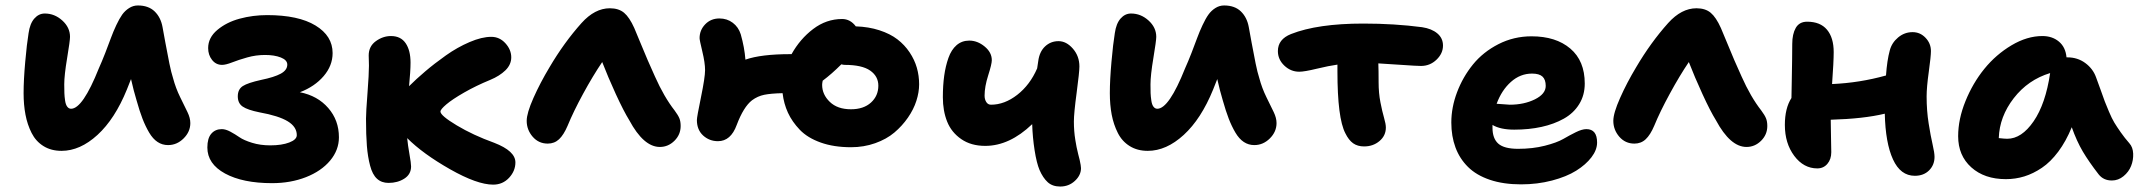

<svg xmlns="http://www.w3.org/2000/svg" viewBox="-20 -598 7800 699"><path d="M204.1 -48.8Q166 -48.8 138.2 -66.2Q110.4 -83.5 95 -114Q79.6 -144.5 72.8 -180.4Q65.9 -216.3 65.9 -258.8Q65.9 -306.6 71.8 -372.6Q77.6 -438.5 84 -477.1Q88.9 -512.2 105 -530.5Q121.1 -548.8 143.1 -548.8Q178.7 -548.8 206.8 -523.4Q234.9 -498 234.9 -463.9Q234.9 -449.7 224.4 -386.7Q213.9 -323.7 213.9 -291Q213.9 -271.5 214.4 -259Q214.8 -246.6 217 -231.7Q219.2 -216.8 224.9 -209.5Q230.5 -202.1 238.8 -202.1Q281.2 -202.1 339.8 -349.1Q350.6 -373 363.3 -405.5Q376 -438 384 -460.2Q392.1 -482.4 403.3 -506.3Q414.6 -530.3 424.8 -544.7Q435.1 -559.1 450 -568.6Q464.8 -578.1 481.9 -578.1Q520.5 -578.1 543 -556.4Q565.4 -534.7 571.8 -499Q574.2 -486.3 582 -443.1Q589.8 -399.9 596.7 -366.7Q603.5 -333.5 609.9 -314Q619.6 -277.3 636 -244.1Q652.3 -210.9 662.6 -189.7Q672.9 -168.5 672.9 -149.9Q672.9 -118.2 648.4 -94Q624 -69.8 591.8 -69.8Q570.8 -69.8 553.7 -81.1Q536.6 -92.3 522.9 -115.5Q509.3 -138.7 498.8 -165.8Q488.3 -192.9 477.1 -232.9Q466.8 -266.6 457 -310.1Q442.9 -275.4 441.9 -272Q398.4 -165 335 -106.9Q271.5 -48.8 204.1 -48.8Z M970.7 68.8Q863.8 68.8 799.3 33.7Q734.9 -1.5 734.9 -61Q734.9 -94.7 749.3 -111.3Q763.7 -127.9 787.6 -127.9Q801.3 -127.9 818.6 -118.7Q835.9 -109.4 851.8 -98.4Q867.7 -87.4 897.7 -78.1Q927.7 -68.8 963.9 -68.8Q1005.9 -68.8 1033.2 -79.3Q1060.5 -89.8 1060.5 -106Q1060.5 -136.2 1027.8 -156.2Q995.1 -176.3 924.8 -189Q881.3 -197.8 863.5 -210Q845.7 -222.2 845.7 -247.1Q845.7 -272.9 864 -284.7Q882.3 -296.4 930.7 -307.1Q978.5 -316.9 1002.2 -329.8Q1025.9 -342.8 1025.9 -362.8Q1025.9 -379.4 1002.4 -388.7Q979 -397.9 944.8 -397.9Q911.6 -397.9 879.9 -388.9Q848.1 -379.9 825 -370.8Q801.8 -361.8 788.6 -361.8Q766.1 -361.8 752 -379.9Q737.8 -397.9 737.8 -422.9Q737.8 -460.9 771.2 -489Q804.7 -517.1 852.5 -530Q900.4 -543 952.6 -543Q1066.4 -543 1128.7 -505.1Q1190.9 -467.3 1190.9 -404.8Q1190.9 -358.9 1158.2 -320.8Q1125.5 -282.7 1071.8 -262.2Q1136.2 -249.5 1175 -204.8Q1213.9 -160.2 1213.9 -98.1Q1213.9 -51.8 1181.9 -13.4Q1149.9 24.9 1094 46.9Q1038.1 68.8 970.7 68.8Z M1394.5 67.9Q1369.1 67.9 1352.5 52.7Q1335.9 37.6 1327.4 5.1Q1318.8 -27.3 1315.7 -66.7Q1312.5 -106 1312.5 -166Q1312.5 -189.9 1317.9 -259.3Q1323.2 -328.6 1323.2 -358.9Q1323.2 -364.3 1322.8 -377Q1322.3 -389.6 1322.3 -396Q1322.3 -429.2 1348.1 -448Q1374 -466.8 1403.3 -466.8Q1439 -466.8 1456.8 -440.7Q1474.6 -414.6 1474.6 -370.1Q1474.6 -338.9 1469.2 -284.2Q1495.1 -310.1 1528.1 -338.1Q1561 -366.2 1603 -396Q1645 -425.8 1689.5 -444.8Q1733.9 -463.9 1768.6 -463.9Q1798.8 -463.9 1820.1 -440.4Q1841.3 -417 1841.3 -389.2Q1841.3 -362.8 1820.1 -342Q1798.8 -321.3 1764.6 -307.1Q1713.4 -286.1 1669.9 -261.2Q1626.5 -236.3 1605 -218Q1583.5 -199.7 1583.5 -191.9Q1583.5 -177.2 1642.8 -141.6Q1702.1 -106 1779.3 -78.1Q1856.4 -48.3 1856.4 -6.8Q1856.4 24.4 1833.3 49.3Q1810.1 74.2 1775.4 74.2Q1717.3 74.2 1618.4 18.1Q1519.5 -38.1 1462.4 -95.2Q1464.8 -69.8 1470.7 -36.6Q1476.6 -3.4 1476.6 7.8Q1476.6 36.6 1452.1 52.2Q1427.7 67.9 1394.5 67.9Z M1974.1 -75.2Q1940.9 -75.2 1919.2 -100.3Q1897.5 -125.5 1897.5 -158.2Q1897.5 -186 1922.1 -241.5Q1946.8 -296.9 1980.5 -353Q2033.7 -443.4 2097.2 -514.2Q2145.5 -567.9 2200.2 -567.9Q2232.4 -567.9 2252 -551.5Q2271.5 -535.2 2289.1 -496.1Q2295.4 -481.4 2309.8 -446.3Q2324.2 -411.1 2337.9 -379.2Q2351.6 -347.2 2364.3 -319.8Q2397.5 -245.1 2436 -195.8Q2448.7 -178.7 2453.4 -167.2Q2458 -155.8 2458 -139.2Q2458 -107.9 2435.3 -85.4Q2412.6 -63 2382.3 -63Q2323.2 -63 2271 -160.2Q2250.5 -193.4 2221.9 -255.6Q2193.4 -317.9 2172.4 -372.1Q2138.7 -322.3 2103 -256.8Q2067.4 -191.4 2046.4 -140.1Q2032.2 -106.9 2015.4 -91.1Q1998.5 -75.2 1974.1 -75.2Z M3078.1 -62Q3015.6 -62 2967.8 -79.1Q2919.9 -96.2 2891.8 -125.5Q2863.8 -154.8 2848.6 -187.7Q2833.5 -220.7 2829.1 -258.8Q2786.1 -257.8 2762.2 -252.9Q2738.3 -248 2717.8 -232.9Q2687 -209 2662.1 -143.1Q2640.6 -84 2593.8 -84Q2562.5 -84 2539.8 -104.7Q2517.1 -125.5 2517.1 -161.1Q2517.1 -171.9 2532 -244.1Q2546.9 -316.4 2546.9 -342.8Q2546.9 -369.1 2536.9 -410.6Q2526.9 -452.1 2526.9 -459Q2526.9 -488.3 2547.4 -509.5Q2567.9 -530.8 2599.1 -530.8Q2627 -530.8 2647.7 -515.1Q2668.5 -499.5 2676.8 -473.1Q2690.4 -425.3 2693.8 -380.9Q2750.5 -400.9 2857.9 -400.9H2861.8Q2892.6 -456.1 2940.4 -492.4Q2988.3 -528.8 3045.9 -528.8Q3075.7 -528.8 3095.7 -502Q3142.6 -500.5 3181.6 -487.8Q3220.7 -475.1 3247.1 -454.8Q3273.4 -434.6 3291.5 -407.5Q3309.6 -380.4 3317.9 -351.3Q3326.2 -322.3 3326.2 -291Q3326.2 -262.2 3316.2 -231Q3306.2 -199.7 3285.4 -169.7Q3264.6 -139.6 3236.1 -115.5Q3207.5 -91.3 3166.3 -76.7Q3125 -62 3078.1 -62ZM2973.1 -289.1Q2973.1 -253.9 3001 -227.1Q3028.8 -200.2 3078.1 -200.2Q3124 -200.2 3150.9 -224.6Q3177.7 -249 3177.7 -286.1Q3177.7 -320.3 3147.9 -341.1Q3118.2 -361.8 3055.2 -361.8Q3050.8 -361.8 3043 -363.8Q3007.8 -328.6 2975.1 -304.2Q2973.1 -294.4 2973.1 -289.1Z M3566.9 -66.9Q3515.1 -66.9 3479.5 -91.6Q3443.8 -116.2 3428.2 -155.3Q3412.6 -194.3 3412.6 -244.1Q3412.6 -287.1 3417.5 -322.3Q3422.4 -357.4 3432.9 -387.2Q3443.4 -417 3462.6 -433.6Q3481.9 -450.2 3508.8 -450.2Q3538.6 -450.2 3564.7 -428.7Q3590.8 -407.2 3590.8 -378.9Q3590.8 -364.7 3577.6 -323.5Q3564.5 -282.2 3564.5 -250Q3564.5 -236.3 3570.6 -226.6Q3576.7 -216.8 3587.9 -216.8Q3637.2 -216.8 3683.6 -252.9Q3730 -289.1 3755.9 -349.1Q3756.3 -352.5 3759.8 -375Q3764.2 -409.7 3784.7 -429Q3805.2 -448.2 3833.5 -448.2Q3862.3 -448.2 3886 -420.9Q3909.7 -393.6 3909.7 -356Q3909.7 -335.9 3899.7 -260.7Q3889.6 -185.5 3889.6 -155.8Q3889.6 -137.7 3890.9 -121.3Q3892.1 -105 3895 -87.6Q3897.9 -70.3 3899.4 -62.7Q3900.9 -55.2 3905.5 -36.1Q3910.2 -17.1 3910.6 -16.1Q3915.5 5.9 3915.5 14.2Q3915.5 40 3893.3 60.5Q3871.1 81.1 3839.8 81.1Q3811.5 81.1 3794.2 65.2Q3776.9 49.3 3764.6 21Q3753.9 -4.4 3746.6 -51Q3739.3 -97.7 3737.8 -146Q3655.3 -66.9 3566.9 -66.9Z M4158.7 -48.8Q4120.6 -48.8 4092.8 -66.2Q4064.9 -83.5 4049.6 -114Q4034.2 -144.5 4027.3 -180.4Q4020.5 -216.3 4020.5 -258.8Q4020.5 -306.6 4026.4 -372.6Q4032.2 -438.5 4038.6 -477.1Q4043.5 -512.2 4059.6 -530.5Q4075.7 -548.8 4097.7 -548.8Q4133.3 -548.8 4161.4 -523.4Q4189.5 -498 4189.5 -463.9Q4189.5 -449.7 4179 -386.7Q4168.5 -323.7 4168.5 -291Q4168.5 -271.5 4168.9 -259Q4169.4 -246.6 4171.6 -231.7Q4173.8 -216.8 4179.4 -209.5Q4185.1 -202.1 4193.4 -202.1Q4235.8 -202.1 4294.4 -349.1Q4305.2 -373 4317.9 -405.5Q4330.6 -438 4338.6 -460.2Q4346.7 -482.4 4357.9 -506.3Q4369.1 -530.3 4379.4 -544.7Q4389.6 -559.1 4404.5 -568.6Q4419.4 -578.1 4436.5 -578.1Q4475.1 -578.1 4497.6 -556.4Q4520 -534.7 4526.4 -499Q4528.8 -486.3 4536.6 -443.1Q4544.4 -399.9 4551.3 -366.7Q4558.1 -333.5 4564.5 -314Q4574.2 -277.3 4590.6 -244.1Q4606.9 -210.9 4617.2 -189.7Q4627.4 -168.5 4627.4 -149.9Q4627.4 -118.2 4603 -94Q4578.6 -69.8 4546.4 -69.8Q4525.4 -69.8 4508.3 -81.1Q4491.2 -92.3 4477.5 -115.5Q4463.9 -138.7 4453.4 -165.8Q4442.9 -192.9 4431.6 -232.9Q4421.4 -266.6 4411.6 -310.1Q4397.5 -275.4 4396.5 -272Q4353 -165 4289.6 -106.9Q4226.1 -48.8 4158.7 -48.8Z M4946.3 -64.9Q4922.4 -64.9 4906.2 -76.4Q4890.1 -87.9 4877.9 -112.8Q4849.1 -168 4849.1 -337.9V-362.8Q4817.9 -358.4 4773.4 -347.7Q4729 -336.9 4710 -336.9Q4679.2 -336.9 4655.8 -359.1Q4632.3 -381.3 4632.3 -412.1Q4632.3 -455.1 4680.2 -474.1Q4776.9 -512.2 4943.4 -512.2Q5057.1 -512.2 5157.2 -499Q5192.4 -493.7 5212.9 -476.3Q5233.4 -459 5233.4 -432.1Q5233.4 -403.3 5209.7 -380.6Q5186 -357.9 5153.3 -357.9Q5137.7 -357.9 5082.3 -361.8Q5026.9 -365.7 4998 -367.2Q4999 -343.3 4999 -298.8Q4999 -259.3 5005.6 -225.6Q5012.2 -191.9 5018.8 -169.2Q5025.4 -146.5 5025.4 -133.8Q5025.4 -104 5002.2 -84.5Q4979 -64.9 4946.3 -64.9Z M5517.6 73.2Q5453.1 73.2 5404.1 56.6Q5355 40 5324.5 9.8Q5293.9 -20.5 5278.8 -61.3Q5263.7 -102.1 5263.7 -151.9Q5263.7 -207 5284.7 -262.5Q5305.7 -317.9 5342.5 -363.3Q5379.4 -408.7 5435.3 -437.3Q5491.2 -465.8 5555.7 -465.8Q5644.5 -465.8 5697 -421.1Q5749.5 -376.5 5749.5 -293.9Q5749.5 -251.5 5729.2 -218.8Q5709 -186 5673.3 -166Q5637.7 -146 5592 -136Q5546.4 -126 5492.7 -126Q5442.4 -126 5413.6 -143.1V-132.8Q5413.6 -93.8 5434.8 -75Q5456.1 -56.2 5506.8 -56.2Q5560.1 -56.2 5604 -67.4Q5647.9 -78.6 5671.1 -92Q5694.3 -105.5 5717 -116.7Q5739.7 -127.9 5755.4 -127.9Q5794.4 -127.9 5794.4 -79.1Q5794.4 -52.2 5773.9 -25.4Q5753.4 1.5 5718.3 23.4Q5683.1 45.4 5630.1 59.3Q5577.1 73.2 5517.6 73.2ZM5557.6 -330.1Q5514.6 -330.1 5480.7 -299.8Q5446.8 -269.5 5428.7 -220.2Q5471.2 -216.8 5476.6 -216.8Q5528.3 -216.8 5567.9 -236.3Q5607.4 -255.9 5607.4 -285.2Q5607.4 -308.1 5595.7 -319.1Q5584 -330.1 5557.6 -330.1Z M5930.2 -75.2Q5897 -75.2 5875.2 -100.3Q5853.5 -125.5 5853.5 -158.2Q5853.5 -186 5878.2 -241.5Q5902.8 -296.9 5936.5 -353Q5989.7 -443.4 6053.2 -514.2Q6101.6 -567.9 6156.2 -567.9Q6188.5 -567.9 6208 -551.5Q6227.5 -535.2 6245.1 -496.1Q6251.5 -481.4 6265.9 -446.3Q6280.3 -411.1 6293.9 -379.2Q6307.6 -347.2 6320.3 -319.8Q6353.5 -245.1 6392.1 -195.8Q6404.8 -178.7 6409.4 -167.2Q6414.1 -155.8 6414.1 -139.2Q6414.1 -107.9 6391.4 -85.4Q6368.7 -63 6338.4 -63Q6279.3 -63 6227.1 -160.2Q6206.5 -193.4 6178 -255.6Q6149.4 -317.9 6128.4 -372.1Q6094.7 -322.3 6059.1 -256.8Q6023.4 -191.4 6002.4 -140.1Q5988.3 -106.9 5971.4 -91.1Q5954.6 -75.2 5930.2 -75.2Z M6596.2 15.1Q6546.4 15.1 6512.2 -30.5Q6478 -76.2 6478 -143.1Q6478 -204.1 6502 -241.2Q6502.4 -264.6 6503.2 -306.2Q6503.9 -347.7 6504.4 -380.1Q6504.9 -412.6 6504.9 -438Q6504.9 -474.1 6517.8 -496.6Q6530.8 -519 6559.1 -519Q6606.9 -519 6631.3 -490Q6655.8 -460.9 6655.8 -408.2Q6655.8 -374 6649.9 -292Q6750.5 -296.4 6846.2 -323.2Q6850.1 -378.4 6859.9 -414.1Q6867.2 -442.4 6890.4 -461.7Q6913.6 -481 6942.9 -481Q6970.7 -481 6990.2 -460.4Q7009.8 -439.9 7009.8 -412.1Q7009.8 -393.1 7002 -336.7Q6994.1 -280.3 6994.1 -247.1Q6994.1 -194.8 7001.5 -148.7Q7008.8 -102.5 7015.9 -72Q7022.9 -41.5 7022.9 -26.9Q7022.9 2.4 7003.2 22.2Q6983.4 42 6951.2 42Q6898.9 42 6871.6 -17.8Q6844.2 -77.6 6841.8 -184.1Q6765.1 -165.5 6645 -162.1Q6645 -140.6 6646 -99.9Q6647 -59.1 6647 -43.9Q6647 -18.1 6632.8 -1.5Q6618.7 15.1 6596.2 15.1Z M7282.7 54.2Q7204.6 54.2 7156.7 11.2Q7108.9 -31.7 7108.9 -102.1Q7108.9 -164.1 7135.5 -229.7Q7162.1 -295.4 7204.3 -347.4Q7246.6 -399.4 7303.2 -433.1Q7359.9 -466.8 7415.5 -466.8Q7451.7 -466.8 7475.8 -446.5Q7500 -426.3 7503.4 -389.2H7506.8Q7543.5 -389.2 7571.5 -368.7Q7599.6 -348.1 7610.8 -316.9Q7615.7 -304.2 7627 -272.5Q7638.2 -240.7 7642.8 -228.5Q7647.5 -216.3 7658 -191.4Q7668.5 -166.5 7677.5 -151.6Q7686.5 -136.7 7700.9 -116.2Q7715.3 -95.7 7732.4 -76.2Q7745.1 -62 7746.1 -38.6Q7747.1 -15.1 7738.5 6.3Q7730 27.8 7710.9 43.5Q7691.9 59.1 7668.5 59.1Q7638.2 59.1 7620.6 37.1Q7585 -8.8 7562.7 -46.4Q7540.5 -84 7522.5 -134.8Q7501.5 -83.5 7473.4 -45.9Q7445.3 -8.3 7413.8 12.9Q7382.3 34.2 7349.9 44.2Q7317.4 54.2 7282.7 54.2ZM7287.6 -92.8Q7339.8 -92.8 7383.5 -156.2Q7427.2 -219.7 7443.8 -332Q7363.3 -307.6 7311.3 -240.5Q7259.3 -173.3 7256.8 -95.2Q7278.8 -92.8 7287.6 -92.8Z"/></svg>

Font: Shantell Sans Irregular Bouncy
Style: Bold
Weight: 700
Designer: Stephen Nixon, Anya Danilova, Shantell Martin
Foundry: Arrow Type
Version: Version 1.006;[9816181b4]